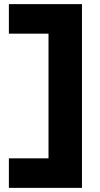

<svg xmlns="http://www.w3.org/2000/svg" viewBox="-20 -720 482 930"><path d="M23 47H215V-557H23V-700H377V190H23Z"/></svg>

Font: Lexend Exa HM Xlight
Style: Bold
Weight: 700
Designer: Bonnie Shaver-Troup, Thomas Jockin, Octavio Pardo
Foundry: Lexend
Version: Version 1.091